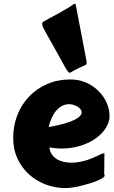

<svg xmlns="http://www.w3.org/2000/svg" viewBox="-20 -962 598 1008"><path d="M349.6 -544.9Q396 -544.9 433.8 -527.6Q471.7 -510.3 498.8 -482.7Q525.9 -455.1 540.5 -420.9Q555.2 -386.7 555.2 -352.5Q555.2 -322.3 536.6 -291.7Q518.1 -261.2 484.6 -236.8Q451.2 -212.4 404.3 -197.3Q357.4 -182.1 301.3 -182.1Q272 -182.1 239.7 -188Q241.7 -167 252 -151.9Q262.2 -136.7 277.8 -127Q293.5 -117.2 313.2 -112.5Q333 -107.9 354 -107.9Q377.4 -107.9 399.2 -112.1Q420.9 -116.2 440.9 -123Q460.9 -129.9 479.5 -138.2Q498 -146.5 514.6 -154.8Q519 -155.8 522.2 -156.5Q525.4 -157.2 528.3 -157.2Q528.3 -157.2 528.1 -149.4Q527.8 -141.6 527.8 -127.4Q527.8 -113.3 527.6 -93.3Q527.3 -73.2 526.9 -48.8Q528.3 -46.4 528.8 -43.9Q529.3 -41.5 529.3 -40Q529.3 -34.2 518.6 -27.3Q507.8 -20.5 490.5 -13.2Q473.1 -5.9 450.9 1Q428.7 7.8 405.8 13.4Q382.8 19 361.3 22.2Q339.8 25.4 323.7 25.4Q271 25.4 221.4 7.1Q171.9 -11.2 133.5 -45.4Q95.2 -79.6 72.3 -128.4Q49.3 -177.2 49.3 -238.3Q49.3 -302.2 71.3 -358.2Q93.3 -414.1 133.1 -455.6Q172.9 -497.1 228 -521Q283.2 -544.9 349.6 -544.9ZM343.8 -415Q323.7 -415 306.9 -406.5Q290 -397.9 276.1 -382.1Q262.2 -366.2 252 -344Q241.7 -321.8 235.4 -294.9Q285.6 -303.7 318.8 -313.5Q352.1 -323.2 372.1 -333.3Q392.1 -343.3 400.4 -353.3Q408.7 -363.3 408.7 -372.6Q408.7 -381.3 402.1 -389.2Q395.5 -397 385.7 -402.8Q376 -408.7 364.5 -411.9Q353 -415 343.8 -415ZM273.4 -696.8Q262.2 -717.3 254.4 -731Q246.6 -744.6 239.7 -756.8Q232.9 -769 225.1 -783Q217.3 -796.9 206.5 -817.4Q203.6 -822.8 202.9 -827.6Q202.1 -832.5 201.7 -836.4Q201.7 -841.8 204.1 -845Q206.5 -848.1 211.4 -850.6Q229.5 -860.8 249.3 -871.3Q269 -881.8 289.1 -892.8Q309.1 -903.8 328.9 -915.5Q348.6 -927.2 366.7 -939.9Q371.6 -942.4 373.5 -942.4Q376.5 -942.4 377.4 -938.5L432.1 -652.8Q433.1 -646.5 434.1 -642.3Q435.1 -638.2 435.1 -634.3Q435.1 -629.9 433.6 -626Q432.1 -622.1 427.2 -619.6Q417 -615.2 408.2 -611.3Q399.4 -607.4 390.9 -603.3Q382.3 -599.1 372.8 -594.2Q363.3 -589.4 351.6 -582Q349.6 -580.1 346.2 -580.1Q341.8 -580.1 336.4 -586.7Q331.1 -593.3 323 -607.2Q314.9 -621.1 303 -643.3Q291 -665.5 273.4 -696.8Z"/></svg>

Font: Carter One
Style: Regular
Weight: 400
Designer: vernon adams
Foundry: vernon adams
Version: Version 1.000